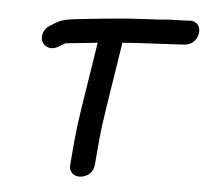

<svg xmlns="http://www.w3.org/2000/svg" viewBox="-47 -552 754 703"><g transform="rotate(5 330.5 -201.0)"><path d="M597.6 -413.1 611.9 -414.1C670.7 -418.2 679.8 -508.3 619.5 -502.9L605.3 -501.9C595.7 -501.3 585.9 -501 575.8 -501C538.2 -501 514.3 -496.1 467.9 -495C374.3 -490.6 291.2 -481.3 204.1 -471.8C167.8 -466.9 154.1 -464.7 128.3 -448.6L114.7 -440.1C88.6 -425.3 83.8 -395.8 92.3 -378.8C100.3 -362.7 123.6 -349.4 151.4 -366.1L164.9 -373.7C183.8 -384.3 165.4 -378.9 200.2 -383.2C231 -386.5 262.1 -389.8 293.8 -392.9L257.2 -160C241.6 -60.8 240.1 -27.8 233.7 46.8L232.5 60.8C227.5 119 318.7 112.3 322.7 51.9L323.6 40.1C330.1 -35.6 330.9 -62.9 346.2 -160L384 -401C454.7 -406.4 531 -408.9 597.6 -413.1Z"/></g></svg>

Font: Just Breathe
Style: BdObl3
Weight: 400
Foundry: Cannot Into Space Fonts
Version: Version 0.72